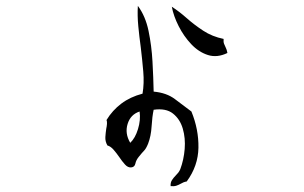

<svg xmlns="http://www.w3.org/2000/svg" viewBox="-20 -569 1040 656"><path d="M634 -188Q659 -127 658 -64.5Q657 -2 618 51Q612 52 607 54Q602 56 597 59Q590 63 582.5 65.5Q575 68 563 67Q562 55 567.5 46.5Q573 38 580 31Q585 26 589 21Q593 16 596 9Q608 -23 611 -60Q614 -97 604.5 -129.5Q595 -162 571 -181Q547 -200 505 -194Q500 -171 498 -137.5Q496 -104 486 -78Q479 -61 472.5 -54.5Q466 -48 454 -33Q445 -22 442.5 -10Q440 2 428 3Q417 4 407 -7Q397 -18 387 -33Q378 -46 368 -57.5Q358 -69 347 -72Q339 -86 340 -101Q341 -116 343 -129Q345 -138 345.5 -146Q346 -154 344 -159Q364 -192 394.5 -215Q425 -238 467 -249Q473 -284 469.5 -324.5Q466 -365 461 -407Q456 -443 452.5 -479.5Q449 -516 451 -549Q477 -514 487.5 -463.5Q498 -413 501 -358.5Q504 -304 505 -256Q549 -252 577.5 -230.5Q606 -209 634 -188ZM757 -388Q722 -371 690.5 -381Q659 -391 633.5 -418Q608 -445 590.5 -479.5Q573 -514 567 -546Q592 -530 618 -507Q644 -484 674.5 -464Q705 -444 744 -436Q743 -426 745.5 -419.5Q748 -413 751 -407Q753 -403 754.5 -398.5Q756 -394 757 -388ZM457 -188Q426 -178 416 -145.5Q406 -113 425 -81Q442 -97 451.5 -128Q461 -159 457 -188Z"/></svg>

Font: Yuji Mai
Style: Regular
Weight: 400
Designer: Kataoka Yuji
Foundry: Kinuta Font Factory
Version: Version 3.002